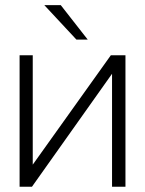

<svg xmlns="http://www.w3.org/2000/svg" viewBox="-20 -710 552 730"><path d="M148.5 -690.5 270.5 -559.5H313.5L211 -690.5ZM104.5 -500H54.5V0H101.5L406 -429.5V0H457V-500H401.5L104.5 -84Z"/></svg>

Font: Overused Grotesk Light
Style: Regular
Weight: 300
Designer: RandomMaerks
Version: Version 0.005